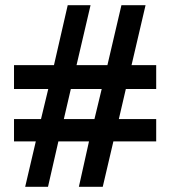

<svg xmlns="http://www.w3.org/2000/svg" viewBox="-20 -720 653 740"><path d="M582 -175V-261H438L465 -377H582V-469H487L541 -700H448L394 -469H275L329 -700H241L188 -469H34V-377H166L138 -261H34V-175H118L77 0H165L205 -175H323L284 0H376L417 -175ZM344 -261H226L253 -377H372Z"/></svg>

Font: Advent Pro
Style: SemiBold
Weight: 600
Designer: Andreas Kalpakidis
Foundry: Andreas Kalpakidis
Version: Version 2.002 2008